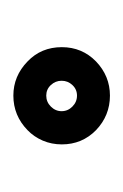

<svg xmlns="http://www.w3.org/2000/svg" viewBox="33 -490 189 296"><g transform="rotate(90 128.0 -342.5)"><path d="M127.9 -366.2Q118.2 -366.2 111.6 -359.1Q105 -352.1 105 -342.5Q105 -333 111.6 -325.9Q118.2 -318.8 127.9 -318.8Q137.7 -318.8 144.8 -325.9Q151.9 -333 151.9 -342.5Q151.9 -352.1 144.8 -359.1Q137.7 -366.2 127.9 -366.2ZM203.1 -342.8Q203.1 -327.1 197.3 -313.5Q191.4 -299.8 181.2 -290Q158.7 -268.1 127.9 -268.1Q97.7 -268.1 75.2 -290Q53.2 -311 53.2 -342.8Q53.2 -374 75.2 -395.5Q97.7 -417 127.9 -417Q158.7 -417 181.2 -395.5Q203.1 -374 203.1 -342.8Z"/></g></svg>

Font: Ribeye Marrow
Style: Regular
Weight: 400
Designer: Astigmatic (AOETI)
Foundry: Astigmatic (AOETI)
Version: Version 1.000